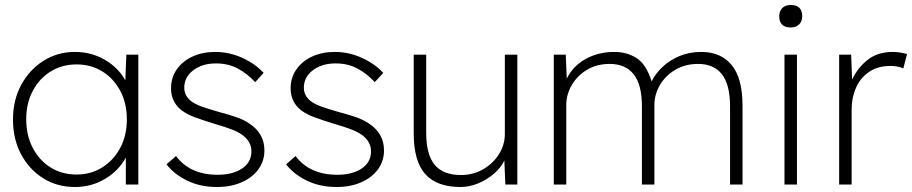

<svg xmlns="http://www.w3.org/2000/svg" viewBox="-20 -739 3653 769"><path d="M280 10Q209 10 153 -25Q97 -60 64.5 -121Q32 -182 32 -260Q32 -339 65.5 -400Q99 -461 155 -496Q211 -531 280 -531Q346 -531 400 -499.5Q454 -468 482 -417L486 -520H534V0H484V-108Q456 -56 401.5 -23Q347 10 280 10ZM287 -40Q344 -40 389.5 -68.5Q435 -97 461.5 -146.5Q488 -196 488 -261Q488 -325 462 -374.5Q436 -424 390.5 -452.5Q345 -481 287 -481Q228 -481 182.5 -452.5Q137 -424 111 -374.5Q85 -325 85 -261Q85 -198 110.5 -148Q136 -98 181.5 -69Q227 -40 287 -40Z M849 10Q781 10 728 -16.5Q675 -43 647 -81L685 -114Q741 -39 852 -39Q912 -39 949.5 -64Q987 -89 987 -133Q987 -172 950 -199Q933 -211 907 -221Q881 -231 846 -241Q793 -257 756 -271Q719 -285 697 -306Q665 -338 665 -385Q665 -428 688 -461Q711 -494 751 -512.5Q791 -531 842 -531Q898 -531 950 -507.5Q1002 -484 1036 -447L1002 -410Q972 -443 933.5 -464Q895 -485 845 -485Q790 -485 754 -457.5Q718 -430 718 -388Q718 -357 743 -336Q760 -322 788.5 -312Q817 -302 859 -290Q897 -280 926 -270Q955 -260 976 -246Q1039 -206 1039 -137Q1039 -94 1015 -61Q991 -28 948 -9Q905 10 849 10Z M1328 10Q1260 10 1207 -16.5Q1154 -43 1126 -81L1164 -114Q1220 -39 1331 -39Q1391 -39 1428.5 -64Q1466 -89 1466 -133Q1466 -172 1429 -199Q1412 -211 1386 -221Q1360 -231 1325 -241Q1272 -257 1235 -271Q1198 -285 1176 -306Q1144 -338 1144 -385Q1144 -428 1167 -461Q1190 -494 1230 -512.5Q1270 -531 1321 -531Q1377 -531 1429 -507.5Q1481 -484 1515 -447L1481 -410Q1451 -443 1412.5 -464Q1374 -485 1324 -485Q1269 -485 1233 -457.5Q1197 -430 1197 -388Q1197 -357 1222 -336Q1239 -322 1267.5 -312Q1296 -302 1338 -290Q1376 -280 1405 -270Q1434 -260 1455 -246Q1518 -206 1518 -137Q1518 -94 1494 -61Q1470 -28 1427 -9Q1384 10 1328 10Z M1825 10Q1729 10 1683 -42Q1637 -94 1637 -205V-520H1687V-207Q1687 -120 1721 -79Q1755 -38 1826 -38Q1875 -38 1915 -61Q1955 -84 1978.5 -121.5Q2002 -159 2002 -202V-520H2052V0H2004L2000 -96Q1986 -67 1958 -43Q1930 -19 1895 -4.5Q1860 10 1825 10Z M2198 0V-520H2246L2250 -424Q2275 -475 2326 -503Q2377 -531 2440 -531Q2491 -531 2529.5 -506.5Q2568 -482 2590 -413Q2605 -444 2633.5 -471Q2662 -498 2701.5 -514.5Q2741 -531 2789 -531Q2867 -531 2910.5 -478.5Q2954 -426 2954 -315V0H2904V-313Q2904 -400 2871.5 -441.5Q2839 -483 2776 -483Q2725 -483 2685.5 -460Q2646 -437 2623.5 -399Q2601 -361 2601 -318V0H2551V-313Q2551 -400 2518 -441.5Q2485 -483 2422 -483Q2371 -483 2332 -460Q2293 -437 2270.5 -399Q2248 -361 2248 -318V0Z M3147 -629Q3101 -629 3101 -674Q3101 -694 3113 -706.5Q3125 -719 3147 -719Q3193 -719 3193 -674Q3193 -654 3181 -641.5Q3169 -629 3147 -629ZM3122 0V-520H3172V0Z M3341 0V-520H3389L3393 -420Q3413 -465 3453.5 -498Q3494 -531 3555 -531Q3572 -531 3586.5 -528.5Q3601 -526 3613 -523L3598 -465Q3584 -471 3571 -473Q3558 -475 3548 -475Q3495 -475 3460 -450.5Q3425 -426 3408 -386.5Q3391 -347 3391 -302V0Z"/></svg>

Font: Lexend Deca ExtraLight
Style: Regular
Weight: 200
Designer: Bonnie Shaver-Troup, Thomas Jockin
Foundry: Lexend
Version: Version 1.008; ttfautohint (v1.8.4.7-5d5b)